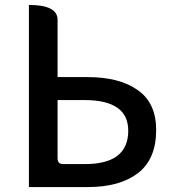

<svg xmlns="http://www.w3.org/2000/svg" viewBox="-20 -757 699 777"><path d="M97 0V-737Q213 -737 213 -677V-445H335Q464 -445 538 -392Q612 -340 612 -231Q612 -113 538 -56Q464 0 336 0ZM213 -116Q213 -93 236 -93H324Q499 -93 499 -228Q499 -352 322 -352H213Z"/></svg>

Font: Swei Half Moon CJK SC
Style: Medium
Weight: 500
Version: Version 2.071